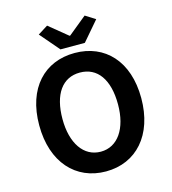

<svg xmlns="http://www.w3.org/2000/svg" viewBox="-133 -1034 1036 1156"><g transform="rotate(-15 385.0 -456.0)"><path d="M268 -926 206 -887 309 -767H461L564 -887L502 -926L387 -832H383ZM385 14C573 14 703 -127 703 -358C703 -589 573 -724 385 -724C197 -724 67 -590 67 -358C67 -127 197 14 385 14ZM385 -109C279 -109 212 -207 212 -358C212 -513 276 -602 385 -602C494 -602 558 -513 558 -358C558 -207 491 -109 385 -109Z"/></g></svg>

Font: Spoqa Han Sans Neo Bold
Style: Bold
Weight: 700
Designer: [Spoqa Han Sans Neo] Dong-huui Kim  Younghwa Kang  Yujin Lee  [Noto Sans] Ryoko NISHIZUKA  (kana & ideographs); Paul D. 
Foundry: Spoqa (http://www.spoqa-han-sans.com)
Version: Version 1.100;hotconv 1.0.109;makeotfexe 2.5.65596